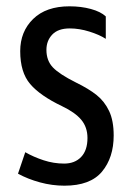

<svg xmlns="http://www.w3.org/2000/svg" viewBox="-20 -578 416 608"><path d="M37 -28 60 -96Q86 -81 118 -70.5Q150 -60 183 -60Q217 -60 237 -81Q257 -102 257 -141Q257 -175 237.5 -198.5Q218 -222 176 -242Q107 -275 75.5 -312Q44 -349 44 -416Q44 -478 85 -518Q126 -558 200 -558Q237 -558 268 -549.5Q299 -541 315 -526V-455Q295 -468 263 -478Q231 -488 201 -488Q164 -488 145.5 -468.5Q127 -449 127 -420Q127 -386 147.5 -364.5Q168 -343 220 -317Q261 -297 286 -277Q311 -257 325.5 -226.5Q340 -196 340 -149Q340 -79 303 -34.5Q266 10 184 10Q145 10 106.5 -0.5Q68 -11 37 -28Z"/></svg>

Font: Noto Sans Thai Cond
Style: Regular
Weight: 400
Width: 3
Designer: Monotype Design Team
Foundry: Monotype Imaging Inc.
Version: Version 1.000